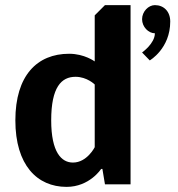

<svg xmlns="http://www.w3.org/2000/svg" viewBox="-20 -720 695 750"><path d="M535 -645C535 -615 560 -590 585 -590C585 -550 535 -515 535 -515L565 -484C565 -484 645 -530 645 -636C645 -675 620 -700 585 -700C560 -700 535 -675 535 -645ZM350 -145C350 -145 320 -85 265 -85C220 -85 180 -125 180 -250C180 -380 220 -420 275 -420C320 -420 350 -390 350 -390ZM490 -700H390L350 -660V-480C350 -480 310 -510 250 -510C125 -510 40 -425 40 -250C40 -75 125 10 240 10C330 10 375 -60 375 -60H380L390 0H490Z"/></svg>

Font: Scada
Style: Bold
Weight: 700
Designer: Jovanny Lemonad
Foundry: Jovanny Lemonad
Version: Version 3.005